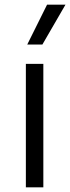

<svg xmlns="http://www.w3.org/2000/svg" viewBox="-20 -804 301 824"><path d="M162 -613H97L182 -784H261ZM91 0V-530H166V0Z"/></svg>

Font: Be Vietnam Pro Light
Style: Regular
Weight: 300
Designer: Lam Bao, Tony Le, Vietanh Nguyen
Foundry: Yellow Type Foundry
Version: Version 1.002; ttfautohint (v1.8.3)